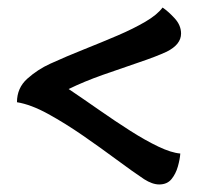

<svg xmlns="http://www.w3.org/2000/svg" viewBox="-20 -699 584 509"><path d="M402 -210Q384 -210 362 -224Q332 -244 289.5 -275.5Q247 -307 200 -339.5Q153 -372 107.5 -397Q62 -422 25 -428Q25 -466 52.5 -490.5Q80 -515 113 -530Q157 -550 203.5 -568.5Q250 -587 292 -605Q334 -623 365.5 -641.5Q397 -660 411 -679Q426 -669 443 -650.5Q460 -632 460 -610Q460 -581 422 -562Q394 -549 348 -533.5Q302 -518 252.5 -500.5Q203 -483 162 -463Q202 -436 243.5 -407Q285 -378 325 -352.5Q365 -327 399.5 -310.5Q434 -294 458 -292Q457 -277 451.5 -257.5Q446 -238 434.5 -224Q423 -210 402 -210Z"/></svg>

Font: Paprika
Style: Regular
Weight: 400
Designer: Eduardo Rodriguez Tunni
Foundry: Eduardo Rodriguez Tunni
Version: Version 1.010; ttfautohint (v1.8.3)